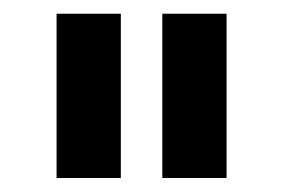

<svg xmlns="http://www.w3.org/2000/svg" viewBox="-20 -770 413 280"><path d="M62.5 -750H156.2V-510.4H62.5ZM216.7 -750H310.4V-510.4H216.7Z"/></svg>

Font: Vladivostok Bold
Style: Regular
Weight: 700
Width: 4
Designer: Michael Sharanda
Foundry: Michael Sharanda
Version: Version 1.005